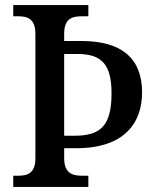

<svg xmlns="http://www.w3.org/2000/svg" viewBox="-20 -734 611 754"><path d="M32 0H327V-44H300C262 -44 232 -56 232 -113V-152H280C469 -152 538 -252 538 -371C538 -501 462 -573 300 -573H232V-601C232 -659 261 -670 300 -670H327V-714H32V-670H53C89 -670 119 -659 119 -601V-112C119 -55 89 -44 53 -44H32ZM274 -201H232V-522H285C382 -522 418 -478 418 -367C418 -242 376 -201 274 -201Z"/></svg>

Font: Noto Serif Hebrew SemiCondensed Medium
Style: Regular
Weight: 500
Width: 4
Designer: Monotype Design Team
Foundry: Monotype Imaging Inc.
Version: Version 2.004